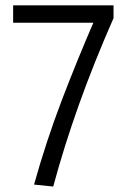

<svg xmlns="http://www.w3.org/2000/svg" viewBox="-20 -695 477 719"><path d="M179.3 3.6 107.5 -3.8Q152.2 -164 210.7 -317.8Q269.3 -471.5 337.8 -628.8L340.3 -609.8H29.2V-675H405.2V-627.2Q330.5 -457.3 274.9 -301.2Q219.3 -145 179.3 3.6Z"/></svg>

Font: Yaldevi ExtraLight
Style: Regular
Weight: 200
Designer: Sol Matas, Rajitha Manaperi, Kosala Senevirathne
Foundry: Mooniak
Version: Version 1.100